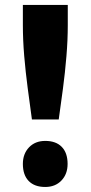

<svg xmlns="http://www.w3.org/2000/svg" viewBox="-20 -733 361 764"><path d="M107 -257.7Q98.7 -318 90.2 -382.5Q81.7 -447 76.3 -510.7Q71 -574.3 71 -633.3V-713.3H249.7V-633.3Q249.7 -573.3 244.3 -509Q239 -444.7 230.5 -380.5Q222 -316.3 213.7 -257.7ZM160 11Q117.4 11 94.2 -12.8Q71 -36.7 71 -80.7Q71 -121 95.5 -146.7Q120 -172.3 160 -172.3Q202.6 -172.3 225.8 -148.5Q249 -124.7 249 -80.7Q249 -40.3 224.5 -14.7Q200 11 160 11Z"/></svg>

Font: Lexend Medium
Style: Regular
Weight: 500
Designer: Bonnie Shaver-Troup, Thomas Jockin
Foundry: Lexend
Version: Version 1.005